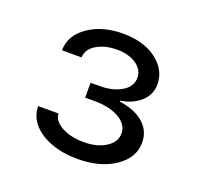

<svg xmlns="http://www.w3.org/2000/svg" viewBox="-81 -923 595 574"><g transform="rotate(20 216.5 -635.5)"><path d="M217.8 -436.5Q172.4 -436.5 135.3 -450Q98.1 -463.4 76.4 -487.8Q54.7 -512.2 54.2 -544.9H119.1Q120.1 -521 148.9 -505.6Q177.7 -490.2 218.3 -490.2Q261.7 -490.2 289.1 -508.1Q316.4 -525.9 316.4 -552.7Q316.4 -581.1 286.4 -598.9Q256.3 -616.7 207 -616.7H177.7V-664.1H207Q248.5 -664.1 276.4 -680.9Q304.2 -697.8 304.2 -725.6Q304.2 -751 280.3 -767.6Q256.3 -784.2 218.8 -784.2Q180.2 -784.2 153.6 -768.1Q127 -752 126.5 -726.1H64Q64.9 -774.4 109.6 -804.9Q154.3 -835.4 219.2 -835.4Q285.6 -835.4 326.4 -804.4Q367.2 -773.4 367.2 -728Q367.2 -694.8 342.8 -672.6Q318.4 -650.4 278.8 -643.6V-641.1Q328.1 -634.3 356 -610.1Q383.8 -585.9 383.8 -548.3Q383.8 -500 337.2 -468.3Q290.5 -436.5 217.8 -436.5Z"/></g></svg>

Font: Inter Light
Style: Regular
Weight: 300
Designer: Rasmus Andersson
Foundry: rsms
Version: Version 4.000;git-a52131595